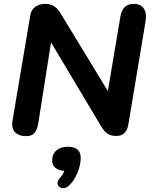

<svg xmlns="http://www.w3.org/2000/svg" viewBox="-20 -698 790 997"><path d="M43 -54Q44 -63 45 -72L137 -617Q141 -647 163 -662.5Q185 -678 213 -678Q240 -678 258 -667.5Q276 -657 292 -633L540 -225L605 -611Q616 -678 674 -678Q706 -678 722 -660Q738 -642 738 -612Q738 -604 736 -588L647 -55Q638 8 585 8Q557 8 539.5 -3Q522 -14 507 -39L245 -478L179 -59Q173 -23 158.5 -7Q144 9 116 9Q82 9 62.5 -7Q43 -23 43 -54ZM308 279Q296 279 287.5 271.5Q279 264 279 253Q279 239 292 225Q307 210 314 189Q284 187 267.5 173.5Q251 160 251 135Q251 101 273.5 82.5Q296 64 333 64Q399 64 399 122Q399 159 382 200Q365 241 338 266Q324 279 308 279Z"/></svg>

Font: SN Pro Bold
Style: Bold Italic
Weight: 700
Italic angle: -9°
Designer: Tobias Whetton
Foundry: Supernotes
Version: Version 1.003